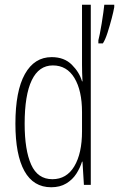

<svg xmlns="http://www.w3.org/2000/svg" viewBox="-20 -780 502 810"><path d="M196 10Q121 10 83 -58.5Q45 -127 45 -258Q45 -396 85 -467.5Q125 -539 198 -539Q251 -539 283 -507Q315 -475 326 -437H328Q327 -456 326.5 -473Q326 -490 326 -506V-760H363V0H334L328 -98H326Q318 -72 302 -47Q286 -22 259.5 -6Q233 10 196 10ZM201 -24Q261 -24 293.5 -78.5Q326 -133 326 -226V-307Q326 -398 294 -451Q262 -504 203 -504Q144 -504 114 -441.5Q84 -379 84 -258Q84 -147 111.5 -85.5Q139 -24 201 -24ZM462 -750Q459 -732 451 -701.5Q443 -671 433.5 -641.5Q424 -612 414 -597H395V-610Q397 -617 401 -636.5Q405 -656 409 -681Q413 -706 416 -727.5Q419 -749 420 -760H462Z"/></svg>

Font: Noto Sans Lao ExtraCondensed ExtraLight
Style: Regular
Weight: 200
Width: 2
Designer: Monotype Design Team
Foundry: Monotype Imaging Inc.
Version: Version 2.003; ttfautohint (v1.8.4.7-5d5b)